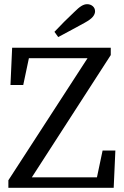

<svg xmlns="http://www.w3.org/2000/svg" viewBox="-20 -897 591 917"><path d="M20 0V-36L398 -619H118L91 -491H30L38 -669H509V-634L132 -50H443L470 -178H531L523 0ZM240 -745Q286 -794 334 -839Q355 -860 369 -868.5Q383 -877 396 -877Q412 -877 423 -867.5Q434 -858 434 -843Q434 -830 423.5 -817Q413 -804 384 -788Q353 -771 321.5 -754Q290 -737 258 -720Z"/></svg>

Font: Source Serif Pro
Style: Regular
Weight: 400
Designer: Frank Grießhammer
Foundry: Adobe Systems Incorporated
Version: Version 3.001;hotconv 1.0.111;makeotfexe 2.5.65597